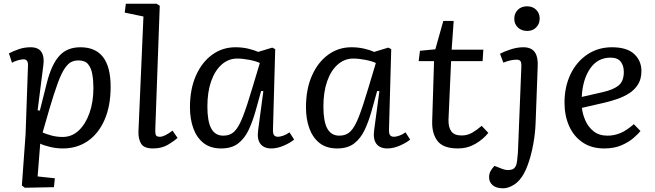

<svg xmlns="http://www.w3.org/2000/svg" viewBox="-20 -787 3534 1036"><path d="M131 -432Q133 -467 107 -467Q96 -467 76 -461.5Q56 -456 45 -448L28 -499Q51 -511 81 -521.5Q111 -532 145 -532Q187 -532 203.5 -506.5Q220 -481 214 -436L183 -192L195 -190L232 -337Q257 -437 299 -484.5Q341 -532 414 -532Q577 -532 577 -319Q577 -215 544 -140Q511 -65 453 -25.5Q395 14 319 14Q284 14 249 5.5Q214 -3 197 -12L183 165L276 175L271 223L114 226L98 214L118 -62ZM403 -461Q382 -461 364.5 -452.5Q347 -444 329 -417.5Q311 -391 291.5 -338Q272 -285 246 -197L210 -72Q228 -64 257 -56Q286 -48 318 -48Q368 -48 405 -83Q442 -118 463 -177.5Q484 -237 484 -312Q484 -353 478 -387Q472 -421 455 -441Q438 -461 403 -461Z M754 -698 653 -719 659 -767H825L842 -756L818 -92Q817 -70 820.5 -59.5Q824 -49 843 -49Q867 -49 911 -82L938 -43Q921 -27 887 -6.5Q853 14 806 14Q757 14 741.5 -11.5Q726 -37 727 -77Z M1453 -90Q1452 -67 1458.5 -58Q1465 -49 1480 -49Q1491 -49 1508.5 -55Q1526 -61 1542 -73L1567 -34Q1549 -18 1513 -2Q1477 14 1444 14Q1404 14 1385 -11Q1366 -36 1373 -86L1401 -295L1389 -296L1359 -188Q1343 -131 1321.5 -85.5Q1300 -40 1265 -13Q1230 14 1173 14Q1115 14 1078 -15.5Q1041 -45 1023 -95Q1005 -145 1005 -208Q1005 -306 1037 -378.5Q1069 -451 1124.5 -491.5Q1180 -532 1250 -532Q1288 -532 1321 -524Q1354 -516 1373 -507L1449 -530L1465 -522ZM1185 -55Q1222 -55 1245.5 -78.5Q1269 -102 1291 -159Q1313 -216 1343 -317L1382 -447Q1362 -457 1325.5 -464Q1289 -471 1260 -471Q1213 -471 1176.5 -439Q1140 -407 1119.5 -349Q1099 -291 1099 -212Q1099 -132 1120 -93.5Q1141 -55 1185 -55Z M2079 -90Q2078 -67 2084.5 -58Q2091 -49 2106 -49Q2117 -49 2134.5 -55Q2152 -61 2168 -73L2193 -34Q2175 -18 2139 -2Q2103 14 2070 14Q2030 14 2011 -11Q1992 -36 1999 -86L2027 -295L2015 -296L1985 -188Q1969 -131 1947.5 -85.5Q1926 -40 1891 -13Q1856 14 1799 14Q1741 14 1704 -15.5Q1667 -45 1649 -95Q1631 -145 1631 -208Q1631 -306 1663 -378.5Q1695 -451 1750.5 -491.5Q1806 -532 1876 -532Q1914 -532 1947 -524Q1980 -516 1999 -507L2075 -530L2091 -522ZM1811 -55Q1848 -55 1871.5 -78.5Q1895 -102 1917 -159Q1939 -216 1969 -317L2008 -447Q1988 -457 1951.5 -464Q1915 -471 1886 -471Q1839 -471 1802.5 -439Q1766 -407 1745.5 -349Q1725 -291 1725 -212Q1725 -132 1746 -93.5Q1767 -55 1811 -55Z M2246 -513 2329 -521 2372 -674H2428L2417 -519H2588L2584 -457H2414L2400 -141Q2399 -101 2415 -78.5Q2431 -56 2471 -56Q2502 -56 2528 -71Q2554 -86 2579 -108L2615 -70Q2587 -35 2544.5 -10.5Q2502 14 2451 14Q2372 14 2341 -26Q2310 -66 2312 -133L2322 -457H2239Z M2755 -686Q2755 -715 2774 -734Q2793 -753 2824 -753Q2854 -753 2873 -734.5Q2892 -716 2892 -687Q2892 -658 2873 -639Q2854 -620 2825 -620Q2794 -620 2774.5 -638.5Q2755 -657 2755 -686ZM2870 -122Q2868 -67 2857 -7Q2846 53 2827.5 103.5Q2809 154 2784 183Q2765 205 2740.5 217Q2716 229 2695 229Q2657 229 2638 212Q2619 195 2619 170Q2619 151 2626.5 137Q2634 123 2648 108L2692 125Q2719 135 2742.5 127.5Q2766 120 2770 82Q2773 58 2774.5 37Q2776 16 2777 -23L2793 -424Q2794 -449 2788.5 -457Q2783 -465 2766 -465Q2753 -465 2736 -461.5Q2719 -458 2696 -449L2678 -497Q2698 -508 2734 -520Q2770 -532 2804 -532Q2847 -532 2866 -505Q2885 -478 2881 -419Z M3282 -532Q3363 -532 3402 -495.5Q3441 -459 3441 -404Q3441 -361 3423 -332Q3405 -303 3375.5 -284Q3346 -265 3311 -253Q3276 -241 3242 -233L3120 -205Q3123 -173 3138 -138Q3153 -103 3182.5 -79Q3212 -55 3258 -55Q3293 -55 3326.5 -68.5Q3360 -82 3400 -117L3436 -80Q3425 -66 3399.5 -43.5Q3374 -21 3334.5 -3.5Q3295 14 3240 14Q3171 14 3123 -19Q3075 -52 3050.5 -108Q3026 -164 3026 -233Q3026 -319 3058.5 -386.5Q3091 -454 3149 -493Q3207 -532 3282 -532ZM3346 -399Q3346 -433 3329 -454.5Q3312 -476 3274 -476Q3205 -476 3164.5 -417.5Q3124 -359 3119 -264L3233 -290Q3290 -303 3318 -326Q3346 -349 3346 -399Z"/></svg>

Font: Literata 7pt
Style: Italic
Weight: 400
Italic angle: -2°
Designer: Latin by Veronika Burian and Jose Scaglione. Greek by Irene Vlachou. Cyrillic by Vera Evstafieva
Foundry: TypeTogether
Version: Version 3.002